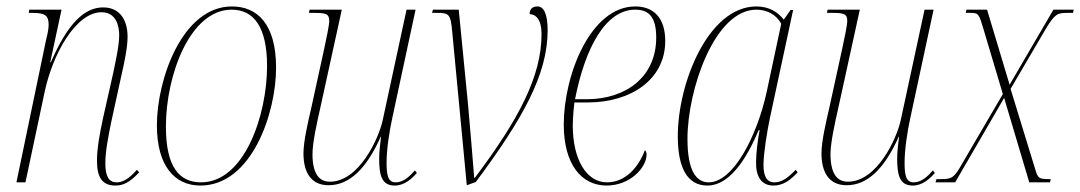

<svg xmlns="http://www.w3.org/2000/svg" viewBox="-20 -566 3353 596"><path d="M338 10C362 10 382 1 412 -31L405 -39C377 -7 358 0 342 0C316 0 307 -22 307 -59C307 -97 316 -141 325 -186L356 -328C366 -372 376 -418 376 -452C376 -500 355 -543 300 -543C242 -543 190 -493 138 -373H136L171 -536H71L69 -526H81C121 -526 131 -517 131 -489C131 -477 128 -462 123 -442L31 0H59L118 -278C143 -399 216 -528 295 -528C341 -528 350 -485 350 -457C350 -421 336 -364 332 -342L300 -200C289 -149 281 -104 281 -67C281 -16 297 10 338 10Z M602 10C761 10 837 -214 837 -356C837 -492 778 -546 700 -546C546 -546 467 -320 467 -177C467 -50 523 10 602 10ZM604 0C537 0 495 -47 495 -173C495 -333 570 -536 699 -536C768 -536 809 -482 809 -361C809 -209 739 0 604 0Z M1205 10C1235 10 1257 -10 1274 -29L1268 -37C1250 -17 1232 0 1208 0C1183 0 1180 -26 1180 -61C1180 -101 1188 -156 1198 -201L1270 -536H1242L1168 -193C1156 -137 1095 -2 1004 -2C969 -2 950 -29 950 -88C950 -123 964 -186 974 -230L1041 -536H941L939 -526H954C992 -526 1002 -523 1002 -501C1002 -487 993 -446 986 -413L946 -230C936 -187 922 -127 922 -90C922 -33 944 9 1000 9C1065 9 1118 -43 1162 -142H1163C1158 -104 1157 -87 1157 -73C1157 -22 1165 10 1205 10Z M1384 -465 1429 9 1457 -1C1602 -196 1680 -334 1680 -472C1680 -522 1668 -546 1649 -546C1636 -546 1624 -541 1624 -522C1643 -522 1661 -506 1661 -460C1661 -330 1591 -196 1454 -14H1452C1447 -78 1439 -173 1433 -240L1404 -536H1324L1321 -526H1336C1374 -526 1379 -523 1384 -465Z M1863 10C1936 10 1987 -46 1987 -86C1987 -94 1984 -98 1982 -100C1962 -47 1922 0 1864 0C1800 0 1758 -72 1758 -176C1758 -204 1762 -240 1763 -248H1805C1937 -248 2045 -318 2045 -439C2045 -507 2012 -546 1952 -546C1813 -546 1730 -333 1730 -179C1730 -56 1785 10 1863 10ZM1801 -258H1765C1796 -416 1859 -536 1952 -536C1996 -536 2017 -511 2017 -449C2017 -329 1925 -258 1801 -258Z M2176 10C2225 10 2281 -33 2335 -162H2338C2332 -131 2327 -91 2327 -63C2326 -20 2342 10 2381 10C2410 10 2433 -6 2456 -31L2450 -39C2426 -14 2407 0 2384 0C2360 0 2350 -19 2350 -54C2350 -88 2361 -158 2370 -200L2442 -535H2434L2413 -505C2395 -528 2368 -546 2328 -546C2179 -546 2084 -309 2084 -143C2084 -44 2114 10 2176 10ZM2180 0C2141 0 2114 -36 2114 -135C2114 -287 2198 -536 2328 -536C2360 -536 2390 -521 2405 -492L2360 -281C2330 -143 2256 0 2180 0Z M2813 10C2843 10 2865 -10 2882 -29L2876 -37C2858 -17 2840 0 2816 0C2791 0 2788 -26 2788 -61C2788 -101 2796 -156 2806 -201L2878 -536H2850L2776 -193C2764 -137 2703 -2 2612 -2C2577 -2 2558 -29 2558 -88C2558 -123 2572 -186 2582 -230L2649 -536H2549L2547 -526H2562C2600 -526 2610 -523 2610 -501C2610 -487 2601 -446 2594 -413L2554 -230C2544 -187 2530 -127 2530 -90C2530 -33 2552 9 2608 9C2673 9 2726 -43 2770 -142H2771C2766 -104 2765 -87 2765 -73C2765 -22 2773 10 2813 10Z M2884 0H2945L3097 -262L3175 0H3239L3242 -10H3234C3200 -10 3201 -16 3190 -52L3117 -290L3226 -476C3255 -524 3263 -526 3294 -526H3311L3313 -536H3250L3114 -303L3044 -536H2980L2978 -526H2992C3018 -526 3019 -523 3034 -472L3093 -274L2969 -62C2942 -14 2936 -10 2901 -10H2887Z"/></svg>

Font: Noto Serif Display Condensed Thin
Style: Italic
Weight: 100
Width: 3
Italic angle: -12°
Designer: Monotype Design Team
Foundry: Monotype Imaging Inc.
Version: Version 2.009